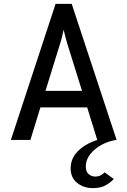

<svg xmlns="http://www.w3.org/2000/svg" viewBox="-20 -720 656 988"><path d="M458.5 248Q410.5 248 377 221.2Q343.5 194.5 343.5 146Q343.5 96 380.2 58.5Q417 21 480.5 0L428.5 -167.5H188L136.5 0H36L266 -700H349L580 0Q539 5.5 502.8 25.2Q466.5 45 444 73.8Q421.5 102.5 421.5 136.5Q421.5 164 436.5 176.2Q451.5 188.5 469.5 188.5Q487.5 188.5 499.5 181.5Q511.5 174.5 518.5 167L565.5 201Q551 217.5 525 232.8Q499 248 458.5 248ZM214 -252.5H402L326 -496Q322.5 -507.5 316.5 -530Q310.5 -552.5 307.5 -567Q305 -552.5 299.2 -530Q293.5 -507.5 289.5 -496Z"/></svg>

Font: Overpass Mono Medium
Style: Regular
Weight: 500
Monospace: yes
Designer: Delve Withrington, Dave Bailey
Foundry: Delve Fonts LLC
Version: Version 4.000